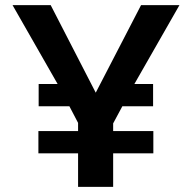

<svg xmlns="http://www.w3.org/2000/svg" viewBox="-20 -730 752 750"><path d="M505 -402H578V-315H458L422 -248V-218H579V-131H422V0H285V-131H130V-218H285V-250L251 -315H131V-402H205L29 -710H178L354 -368L531 -710H681Z"/></svg>

Font: IngvarSans
Style: Bold
Weight: 700
Version: Version 3.000